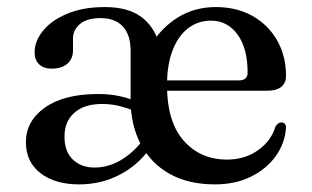

<svg xmlns="http://www.w3.org/2000/svg" viewBox="-20 -498 861 530"><path d="M353.5 -191Q332.5 -199.5 310.2 -205.2Q288 -211 261.5 -211Q213 -211 185.5 -187Q158 -163 158 -121Q158 -79.5 181.2 -57.5Q204.5 -35.5 240.5 -35.5Q278.5 -35.5 312.8 -55.5Q347 -75.5 373.5 -110L393 -87.5Q361 -42 310 -15.5Q259 11 198.5 11Q131.5 11 91.5 -20.2Q51.5 -51.5 51.5 -105.5Q51.5 -164 104.2 -201.2Q157 -238.5 251 -238.5Q284.5 -238.5 312 -232.2Q339.5 -226 361 -216ZM769.5 -288.5Q769.5 -268.5 756.2 -258Q743 -247.5 717.5 -247.5H415V-276H639Q663.5 -276 663.5 -297.5Q663.5 -365 635.5 -403Q607.5 -441 562.5 -441Q526.5 -441 499 -419.8Q471.5 -398.5 456.2 -358.5Q441 -318.5 441 -262.5Q441 -162 487 -109.8Q533 -57.5 606.5 -57.5Q656 -57.5 692.5 -83.5Q729 -109.5 740.5 -149Q749 -161 757 -160Q763 -160 766.2 -156.2Q769.5 -152.5 769.5 -145.5Q766.5 -102 740.8 -66.5Q715 -31 672 -10Q629 11 573.5 11Q500 11 448 -18.2Q396 -47.5 368.2 -100.5Q340.5 -153.5 340.5 -223.5V-358.5Q340.5 -402 319 -425Q297.5 -448 258 -448Q219.5 -448 200.5 -431.5Q181.5 -415 181.5 -392.5V-359Q181.5 -335.5 165.8 -322Q150 -308.5 123 -308.5Q100.5 -308.5 88 -320.5Q75.5 -332.5 75.5 -354Q75.5 -384 98.5 -412.8Q121.5 -441.5 165.2 -460Q209 -478.5 269.5 -478.5Q332.5 -478.5 369 -452Q405.5 -425.5 419 -377.5L399 -377Q427 -423 472.5 -450.8Q518 -478.5 575.5 -478.5Q633.5 -478.5 677 -454Q720.5 -429.5 745 -386.5Q769.5 -343.5 769.5 -288.5Z"/></svg>

Font: Fraunces 18pt
Style: Regular
Weight: 400
Version: Version 1.000;[b76b70a41]